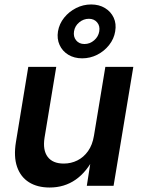

<svg xmlns="http://www.w3.org/2000/svg" viewBox="-20 -837 640 865"><path d="M203.6 7.8Q148.4 7.8 110.6 -15.9Q72.8 -39.6 56.9 -85.4Q41 -131.3 51.8 -197.3L107.4 -535.6H233.4L180.7 -216.8Q171.9 -161.1 194.6 -130.6Q217.3 -100.1 267.1 -100.1Q300.3 -100.1 328.6 -114.3Q356.9 -128.4 376.7 -156.2Q396.5 -184.1 403.3 -225.6L454.6 -535.6H580.6L491.7 0H371.1L392.1 -133.8H406.7Q371.6 -63 320.8 -27.6Q270 7.8 203.6 7.8ZM350.1 -574.2Q314.5 -574.2 287.8 -590.3Q261.2 -606.4 248.5 -634.3Q235.8 -662.1 241.2 -695.8Q247.1 -730 269 -757.3Q291 -784.7 323 -800.8Q355 -816.9 390.6 -816.9Q426.3 -816.9 452.9 -800.8Q479.5 -784.7 492.2 -757.3Q504.9 -730 499 -695.8Q493.7 -662.1 471.7 -634.3Q449.7 -606.4 418 -590.3Q386.2 -574.2 350.1 -574.2ZM360.4 -638.7Q384.8 -638.7 404.1 -655.3Q423.3 -671.9 427.2 -695.8Q431.2 -720.2 417.5 -736.3Q403.8 -752.4 380.4 -752.4Q356.4 -752.4 336.9 -736.3Q317.4 -720.2 313.5 -695.8Q309.6 -671.9 323 -655.3Q336.4 -638.7 360.4 -638.7Z"/></svg>

Font: Inter 20pt SemiBold
Style: Italic
Weight: 600
Italic angle: -9.3988°
Version: Version 4.001;git-66647c0bb